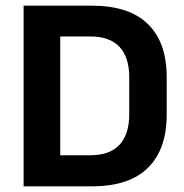

<svg xmlns="http://www.w3.org/2000/svg" viewBox="-20 -659 651 679"><path d="M304.5 0H155V-110H300Q368.5 -110 402.8 -147.2Q437 -184.5 437 -254V-386.5Q437 -456 402.8 -493Q368.5 -530 300 -530H154.5V-639H304.5Q436.5 -639 503 -574Q569.5 -509 569.5 -387V-253.5Q569.5 -131 503.2 -65.5Q437 0 304.5 0ZM193 0H63.5V-639H193Z"/></svg>

Font: Anek Malayalam Medium SemiBold
Style: Regular
Weight: 600
Version: Version 1.003